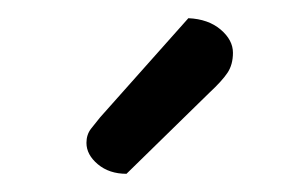

<svg xmlns="http://www.w3.org/2000/svg" viewBox="-20 -707 338 211"><path d="M90 -578 187 -687Q209 -686 222.5 -674.5Q236 -663 236 -649Q236 -636 230 -627Q224 -618 210 -605L119 -516Q100 -516 87.5 -526.5Q75 -537 75 -550Q75 -559 80 -565.5Q85 -572 90 -578Z"/></svg>

Font: Baloo Paaji 2
Style: Regular
Weight: 400
Designer: Shuchita Grover, Noopur Datye and Ek Type
Foundry: Ek Type
Version: Version 1.700